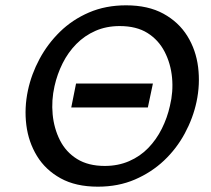

<svg xmlns="http://www.w3.org/2000/svg" viewBox="-20 -690 793 722"><path d="M348 12Q265 12 208 -19.5Q151 -51 119 -103.5Q87 -156 79 -220Q71 -284 85 -350Q98 -411 128.5 -468Q159 -525 205.5 -570.5Q252 -616 314.5 -643Q377 -670 454 -670Q537 -670 594.5 -638.5Q652 -607 684.5 -554.5Q717 -502 725 -437.5Q733 -373 719 -307Q706 -246 675 -188.5Q644 -131 597 -86.5Q550 -42 487.5 -15Q425 12 348 12ZM374 -66Q424 -66 465.5 -84Q507 -102 537.5 -133.5Q568 -165 588.5 -206Q609 -247 619 -292Q632 -345 627 -398Q622 -451 599 -495.5Q576 -540 534.5 -566Q493 -592 430 -592Q380 -592 339 -574Q298 -556 267 -524.5Q236 -493 215.5 -452Q195 -411 185 -366Q173 -313 178 -260Q183 -207 205.5 -162.5Q228 -118 270 -92Q312 -66 374 -66ZM248 -286 266 -376H555L536 -286Z"/></svg>

Font: Ysabeau Office SemiBold
Style: Italic
Weight: 600
Italic angle: -12°
Designer: Christian Thalmann (Catharsis Fonts)
Version: Version 2.001;gftools[0.9.30]; featfreeze: tnum,lnum,ss02